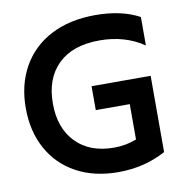

<svg xmlns="http://www.w3.org/2000/svg" viewBox="-86 -861 930 957"><g transform="rotate(-10 379.0 -382.5)"><path d="M37 -381Q37 -499 87.5 -589Q138 -679 233 -728.5Q328 -778 458 -778Q591 -778 681 -729V-585Q586 -650 457 -650Q321 -650 247.5 -578.5Q174 -507 174 -380Q174 -256 244 -183.5Q314 -111 437 -111Q497 -111 551 -132V-311H379V-432H678V-46Q570 13 437 13Q316 13 225.5 -36Q135 -85 86 -174.5Q37 -264 37 -381Z"/></g></svg>

Font: Application Semibold
Style: Regular
Weight: 600
Designer: Wei Huang
Foundry: Wei Huang
Version: Version 0.012